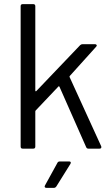

<svg xmlns="http://www.w3.org/2000/svg" viewBox="-20 -720 541 930"><path d="M80 -10V-690Q80 -700 90 -700H141Q151 -700 151 -690V-281Q151 -279 152.5 -278Q154 -277 156 -279L368 -501Q373 -506 380 -506H440Q446 -506 448 -502Q450 -498 446 -494L318 -352Q316 -350 317 -347L470 -12L471 -8Q471 0 462 0H408Q400 0 397 -8L268 -300Q266 -304 263 -301L153 -185Q151 -183 151 -180V-10Q151 0 141 0H90Q80 0 80 -10ZM198 178 258 69Q261 62 270 62H315Q321 62 322.5 65.5Q324 69 321 74L253 183Q248 190 241 190H205Q199 190 197 186.5Q195 183 198 178Z"/></svg>

Font: Barlow
Style: Regular
Weight: 400
Designer: Jeremy Tribby
Foundry: Tribby Type
Version: Version 1.408;December 10, 2018;FontCreator 11.5.0.2430 64-b